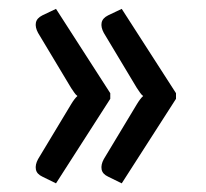

<svg xmlns="http://www.w3.org/2000/svg" viewBox="-20 -488 476 444"><path d="M387 -272.5V-259.5L261.5 -64L230 -79.5Q217 -85.5 215 -96.2Q213 -107 220 -120L296.5 -247Q304 -259.5 311 -266Q307 -269 303.8 -273.8Q300.5 -278.5 296.5 -284.5L220 -412Q213 -425 215 -435.5Q217 -446 230 -452.5L261.5 -467.5ZM235 -272.5V-259.5L109.5 -64L78 -79.5Q65 -85.5 63 -96.2Q61 -107 68 -120L144.5 -247Q152 -259.5 159 -266Q155 -269 151.8 -273.8Q148.5 -278.5 144.5 -284.5L68 -412Q61 -425 63 -435.5Q65 -446 78 -452.5L109.5 -467.5Z"/></svg>

Font: TypoPRO Lato
Style: Regular
Weight: 500
Designer: Lukasz Dziedzic with Adam Twardoch and Botio Nikoltchev
Foundry: tyPoland Lukasz Dziedzic
Version: Version 2.010; 2014-09-01; http://www.latofonts.com/